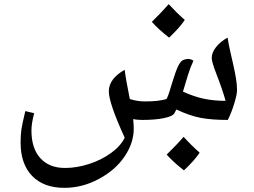

<svg xmlns="http://www.w3.org/2000/svg" viewBox="-20 -573 1232 933"><path d="M293 339.8Q192.4 339.8 136.2 282Q80.1 224.1 80.1 119.1Q80.1 82.5 84.2 54.9Q88.4 27.3 103 -33.2L146 -22.9Q132.8 27.3 132.8 61Q132.8 147.9 176 195.6Q219.2 243.2 295.9 243.2Q352.1 243.2 411.9 224.1Q471.7 205.1 519 170.9Q566.4 136.7 585.9 96.2Q508.8 -72.8 508.8 -128.9Q508.8 -190.4 585.9 -233.9Q590.8 -190.4 610.8 -91.8Q647 -80.1 685.1 -80.1Q751.5 -80.1 789.1 -91.8Q795.9 -103 802.7 -125.5L817.4 -173.3Q834 -228 845.5 -251.2Q856.9 -274.4 868.2 -280.3Q879.4 -286.1 892.6 -286.6Q908.7 -286.6 919.9 -277.8Q904.8 -245.6 892.6 -206.1Q880.4 -166.5 869.1 -127.9Q921.9 -103.5 970 -93.3Q1018.1 -83 1076.2 -83Q1062 -134.8 1032.2 -211.9Q1008.8 -272 1008.8 -291Q1008.8 -317.9 1030.3 -344.7Q1051.8 -371.6 1085.9 -390.1Q1091.3 -356 1099.1 -322Q1106.9 -288.1 1114.3 -255.4Q1121.6 -222.7 1126.7 -192.1Q1131.8 -161.6 1131.8 -134.8Q1131.8 -113.3 1117.9 -68.4Q1104 -23.4 1086.9 9.8Q1010.3 9.8 956.8 0Q903.3 -9.8 836.9 -41L827.1 -22Q818.8 -7.8 776.4 1Q733.9 9.8 671.9 9.8Q646.5 9.8 627 5.9Q629.9 30.3 629.9 51.8Q629.9 122.6 584.7 188.5Q539.6 254.4 459.5 297.1Q379.4 339.8 293 339.8ZM877.9 -476.1Q853 -438.5 801.8 -390.1Q749.5 -430.7 717.8 -466.8Q767.6 -515.6 799.8 -552.7Q838.4 -510.7 877.9 -476.1ZM950.2 168.9Q925.3 206.5 874 254.9Q821.8 214.4 790 178.2Q842.3 127 872.1 91.8Q912.6 136.2 950.2 168.9Z"/></svg>

Font: Sahl Naskh
Style: Regular
Weight: 400
Designer: Pascal Zoghbi
Version: Version 1.001